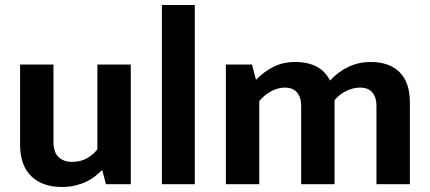

<svg xmlns="http://www.w3.org/2000/svg" viewBox="-20 -734 1714 765"><path d="M368 -477H501V0H402L388 -54H384Q373 -43 358.5 -31.5Q344 -20 324.5 -10.5Q305 -1 280.5 5Q256 11 226 11Q149 11 104.5 -32Q60 -75 60 -159V-477H193V-170Q193 -127 213.5 -108Q234 -89 266 -89Q302 -89 327.5 -104Q353 -119 368 -139Z M625 0V-714H756V0Z M1013 0H880V-477H984L1000 -416Q1032 -449 1070 -468Q1108 -487 1156 -487Q1258 -487 1295 -413Q1327 -448 1368 -467.5Q1409 -487 1456 -487Q1532 -487 1572.5 -446Q1613 -405 1613 -327V0H1480V-312Q1480 -346 1463.5 -365.5Q1447 -385 1415 -385Q1388 -385 1360.5 -372Q1333 -359 1313 -335V0H1180V-312Q1180 -346 1163.5 -365.5Q1147 -385 1115 -385Q1088 -385 1060.5 -370.5Q1033 -356 1013 -331Z"/></svg>

Font: Mukta Malar
Style: Bold
Weight: 700
Designer: Aadarsh Rajan, Girish Dalvi, Yashodeep Gholap
Foundry: Ek Type
Version: Version 2.538;PS 1.000;hotconv 16.6.51;makeotf.lib2.5.65220;